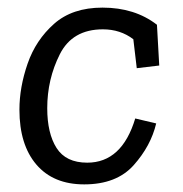

<svg xmlns="http://www.w3.org/2000/svg" viewBox="-20 -474 480 504"><path d="M250 -397Q170 -397 137 -331.5Q104 -266 104 -190Q104 -124 128.5 -85.5Q153 -47 209 -47Q300 -47 335 -163L390 -150Q376 -91 331 -40.5Q286 10 201 10Q120 10 75.5 -42Q31 -94 31 -186Q31 -245 52.5 -307Q74 -369 122 -411.5Q170 -454 249 -454Q334 -454 392 -409L398 -302L339 -295L330 -371Q296 -397 250 -397Z"/></svg>

Font: Zilla Slab Regular
Style: Italic
Weight: 400
Italic angle: -6°
Designer: Typotheque.com
Foundry: Typotheque type foundry
Version: Version 1.1; 2017; ttfautohint (v1.6)